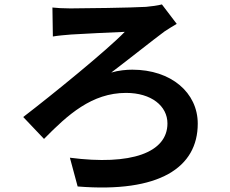

<svg xmlns="http://www.w3.org/2000/svg" viewBox="-20 -789 1040 868"><path d="M217 -755 219 -624C241 -628 277 -631 302 -633C350 -636 489 -643 544 -645C465 -563 218 -362 85 -260L179 -161C286 -270 395 -369 550 -369C664 -369 737 -310 737 -231C737 -99 573 -40 296 -76L331 54C701 84 874 -32 874 -230C874 -370 754 -474 578 -474C553 -474 516 -471 483 -461C570 -527 666 -604 724 -647C738 -656 761 -671 779 -681L712 -769C693 -764 663 -760 640 -758C575 -754 352 -751 298 -751C265 -751 233 -753 217 -755Z"/></svg>

Font: Source Han Sans JP
Style: Bold
Weight: 700
Designer: Ryoko NISHIZUKA 西塚涼子 (kana, bopomofo & ideographs); Paul D. Hunt (Latin, Greek & Cyrillic); Sandoll Communications 산돌커뮤니
Foundry: Adobe
Version: Version 2.002;hotconv 1.0.116;makeotfexe 2.5.65601